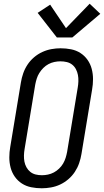

<svg xmlns="http://www.w3.org/2000/svg" viewBox="-20 -1002 558 1030"><path d="M204 8Q175 8 147.5 2.5Q120 -3 97.5 -17.5Q75 -32 59.5 -54Q44 -76 37 -102.5Q30 -129 30 -157.5Q30 -186 35 -214L92 -559Q96 -584 104.5 -608.5Q113 -633 127.5 -655Q142 -677 162.5 -694.5Q183 -712 207 -723Q231 -734 256 -738.5Q281 -743 305 -743Q334 -743 361.5 -737.5Q389 -732 411.5 -717.5Q434 -703 449.5 -681Q465 -659 472 -632.5Q479 -606 479 -577.5Q479 -549 474 -521L417 -176Q413 -151 404.5 -126.5Q396 -102 381.5 -80Q367 -58 346.5 -40.5Q326 -23 302.5 -12Q279 -1 253.5 3.5Q228 8 204 8ZM205 -62Q221 -62 237.5 -65.5Q254 -69 269 -77Q284 -85 297 -97.5Q310 -110 318.5 -124.5Q327 -139 332 -155Q337 -171 340 -187L397 -532Q400 -549 400.5 -566.5Q401 -584 398 -600Q395 -616 387.5 -630.5Q380 -645 367.5 -655Q355 -665 338.5 -669Q322 -673 304 -673Q288 -673 271.5 -669.5Q255 -666 240 -658Q225 -650 212.5 -637.5Q200 -625 191 -610.5Q182 -596 177 -580Q172 -564 169 -548L112 -203Q109 -186 108.5 -168.5Q108 -151 111 -135Q114 -119 122 -104.5Q130 -90 142.5 -80Q155 -70 171 -66Q187 -62 205 -62ZM285 -801 182 -933 249 -977 334 -851 461 -982 518 -928 368 -801Z"/></svg>

Font: Iosevka SS04
Style: Italic
Weight: 400
Italic angle: -9°
Monospace: yes
Designer: Belleve Invis
Foundry: Belleve Invis
Version: Version 19.0.0; ttfautohint (v1.8.4)